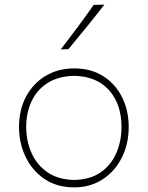

<svg xmlns="http://www.w3.org/2000/svg" viewBox="-20 -799 637 828"><path d="M300 9Q225 9 171.8 -27.2Q118.5 -63.5 90.2 -122.8Q62 -182 62 -251Q62 -325 92.2 -382Q122.5 -439 176.2 -471.5Q230 -504 300 -504Q372 -504 424.8 -470.8Q477.5 -437.5 506.2 -380.2Q535 -323 535 -251Q535 -178.5 505.5 -119.5Q476 -60.5 423 -25.8Q370 9 300 9ZM300 -23Q370.5 -24.5 415.8 -57Q461 -89.5 482.5 -141Q504 -192.5 504 -251Q504 -349.5 450.5 -409.8Q397 -470 300 -472Q231 -470.5 185 -441Q139 -411.5 116 -362Q93 -312.5 93 -251Q93 -192.5 115.2 -141Q137.5 -89.5 183.2 -57Q229 -24.5 300 -23ZM242 -586Q279 -634 314.8 -682Q350.5 -730 384 -778L430 -779Q392.5 -730.5 353.8 -682.8Q315 -635 275 -587Z"/></svg>

Font: Commissioner Flair Thin
Style: Regular
Weight: 100
Designer: Kostas Bartsokas
Foundry: Kostas Bartsokas
Version: Version 1.000; ttfautohint (v1.8.3)